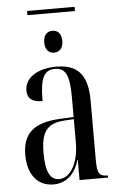

<svg xmlns="http://www.w3.org/2000/svg" viewBox="-57 -860 567 910"><g transform="rotate(-5 226.5 -405.0)"><path d="M107 -800H333V-820H107ZM218 -612C241 -612 261 -627 261 -664C261 -702 241 -716 218 -716C195 -716 175 -702 175 -664C175 -627 195 -612 218 -612ZM160 10C220 10 263 -27 283 -96H285V0H421V-10H419C381 -10 370 -22 370 -87V-372C370 -498 319 -545 222 -545C133 -545 71 -506 71 -444C71 -405 96 -388 143 -388C143 -499 163 -535 214 -535C264 -535 283 -501 283 -396V-300L218 -297C97 -291 39 -246 39 -141C39 -43 89 10 160 10ZM189 -13C147 -13 126 -53 126 -141C126 -237 151 -282 237 -287L283 -290V-178C283 -85 245 -13 189 -13Z"/></g></svg>

Font: Noto Serif Display ExtraCondensed
Style: Regular
Weight: 400
Width: 2
Designer: Monotype Design Team
Foundry: Monotype Imaging Inc.
Version: Version 2.009